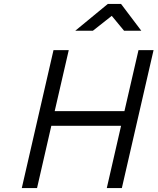

<svg xmlns="http://www.w3.org/2000/svg" viewBox="-20 -949 795 969"><path d="M591 -314H239L167 0H90L250 -696H327L256 -388H608L679 -696H755L595 0H519ZM524 -929H591L693 -794H606L544 -869L449 -794H360Z"/></svg>

Font: Panefresco 400wt
Style: Italic
Weight: 400
Foundry: Campivisivi & Chank Co
Version: Version 1.001